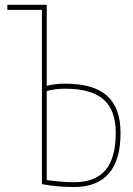

<svg xmlns="http://www.w3.org/2000/svg" viewBox="-20 -750 540 780"><path d="M169.9 -18.6Q230.5 -9.8 280.3 -9.8Q367.2 -9.8 408.7 -59.1Q450.2 -108.4 450.2 -210Q450.2 -302.7 400.4 -346.2Q350.6 -389.6 245.1 -389.6Q201.2 -389.6 169.9 -379.9ZM169.9 -401.4Q204.1 -410.2 245.1 -410.2Q360.4 -410.2 415 -360.8Q469.7 -311.5 469.7 -210Q469.7 9.8 280.3 9.8Q212.9 9.8 150.4 -2V-710H9.8V-730.5H169.9Z"/></svg>

Font: Mgen+ 1mn thin
Style: Regular
Weight: 100
Designer: [Source Han Sans]
Ryoko NISHIZUKA  (kana & ideographs); Paul D. Hunt (Latin, Greek & Cyrillic); Wenlong ZHANG  (bopomofo
Version: Version 1.059.20150602